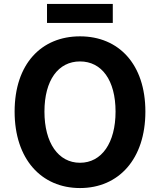

<svg xmlns="http://www.w3.org/2000/svg" viewBox="-20 -938 810 972"><path d="M385 14C581 14 716 -133 716 -373C716 -613 581 -754 385 -754C189 -754 54 -614 54 -373C54 -133 189 14 385 14ZM385 -114C275 -114 205 -215 205 -373C205 -532 275 -627 385 -627C495 -627 565 -532 565 -373C565 -215 495 -114 385 -114ZM218 -822H551V-918H218Z"/></svg>

Font: Noto Sans T Chinese Bold
Style: Bold
Weight: 700
Designer: Ryoko NISHIZUKA (kana & ideographs); Paul D. Hunt (Latin, Greek & Cyrillic); Wenlong ZHANG (bopomofo); Sandoll Communica
Foundry: Adobe Systems Incorporated
Version: Version 1.000;PS 1;hotconv 1.0.78;makeotf.lib2.5.61930